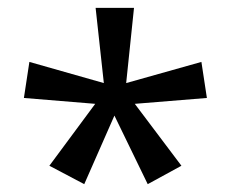

<svg xmlns="http://www.w3.org/2000/svg" viewBox="-20 -780 591 490"><path d="M322 -760 302 -568 494 -622 508 -530 324 -515 443 -357 357 -310 272 -485 195 -310 106 -357 223 -515 41 -530 55 -622 245 -568 224 -760Z"/></svg>

Font: uguzrati05
Style: Book
Weight: 400
Designer: Jelle Bosma - Monotype Design Team, Universal Thirst
Foundry: Monotype Imaging Inc.
Version: Version 2.106